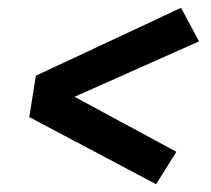

<svg xmlns="http://www.w3.org/2000/svg" viewBox="-20 -587 540 492"><path d="M380 -115 55 -287 72 -393 444 -567 490 -481 171 -339 432 -198Z"/></svg>

Font: Iosevka Slab
Style: Bold Italic
Weight: 700
Italic angle: -9°
Monospace: yes
Designer: Belleve Invis
Foundry: Belleve Invis
Version: Version 11.1.0; ttfautohint (v1.8.3)